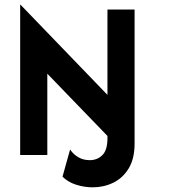

<svg xmlns="http://www.w3.org/2000/svg" viewBox="-20 -666 728 825"><path d="M378.5 138.9Q342.4 138.9 307.3 127.8Q272.2 116.7 248.6 93.1L281.2 -23.6Q295.1 -2.8 316.7 9.7Q338.2 22.2 365.3 22.2Q397.9 22.2 419.8 0.7Q441.7 -20.8 441.7 -71.5V-81.9L183.3 -349.3V0H66.7V-645.8H68.1L441.7 -258.3V-625H558.3V-49.3Q558.3 16 533 57.6Q507.6 99.3 466.7 119.1Q425.7 138.9 378.5 138.9Z"/></svg>

Font: Afacad Flux
Style: Bold
Weight: 700
Designer: Kristian Moeller
Foundry: Dicotype
Version: Version 1.100